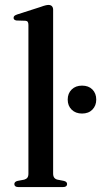

<svg xmlns="http://www.w3.org/2000/svg" viewBox="-20 -757 410 777"><path d="M195 -718V-55Q195 -44 199.5 -38Q204 -32 212.5 -30L238 -25Q245 -23.5 248.2 -20.2Q251.5 -17 251.5 -12Q251.5 -6.5 247.5 -3.2Q243.5 0 235 0H54Q46 0 42 -3.2Q38 -6.5 38 -12Q38 -16.5 41.2 -20Q44.5 -23.5 51.5 -25L78 -30Q86.5 -32.5 90.8 -38Q95 -43.5 95 -54.5V-656Q95 -664.5 92.2 -668.5Q89.5 -672.5 82.5 -673L47 -674Q40.5 -675 37.8 -677.8Q35 -680.5 35 -684.5Q35 -689.5 38 -692.5Q41 -695.5 49.5 -698.5L144.5 -729Q156.5 -733.5 163.8 -735.2Q171 -737 176 -737Q185.5 -737 190.2 -731.8Q195 -726.5 195 -718ZM312 -297.5Q286 -297.5 270 -313.2Q254 -329 254 -354Q254 -379 270 -394.8Q286 -410.5 312 -410.5Q338.5 -410.5 354 -394.8Q369.5 -379 369.5 -354Q369.5 -329.5 354 -313.5Q338.5 -297.5 312 -297.5Z"/></svg>

Font: Fraunces 60pt
Style: Regular
Weight: 400
Version: Version 1.000;[b76b70a41]